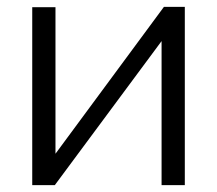

<svg xmlns="http://www.w3.org/2000/svg" viewBox="-20 -541 634 561"><path d="M74.2 0V-520H142.1V-91.8L459 -521H520V0H452.1V-420.9L140.1 0Z"/></svg>

Font: Rawline
Style: Regular
Weight: 400
Designer: Matt McInerney, Pablo Impallari, Rodrigo Fuenzalida
Foundry: Matt McInerney, Pablo Impallari, Rodrigo Fuenzalida
Version: Version 4.020;PS 004.020;hotconv 1.0.88;makeotf.lib2.5.64775